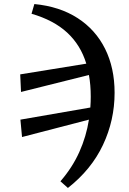

<svg xmlns="http://www.w3.org/2000/svg" viewBox="-20 -748 640 950"><path d="M279 149Q338 81 372.5 4Q407 -73 420 -156L89 -70L81 -156L427 -216Q428 -230 428.5 -243.5Q429 -257 429 -270Q429 -328 420 -377L84 -293L80 -380L407 -433Q379 -525 312.5 -586.5Q246 -648 136 -680L150 -728Q275 -716 364 -658.5Q453 -601 500 -506.5Q547 -412 547 -289Q547 -153 489.5 -31Q432 91 316 182Z"/></svg>

Font: Source Serif 4 SmText Semibold
Style: Italic
Weight: 600
Italic angle: -12°
Designer: Frank Grießhammer
Foundry: Adobe
Version: Version 4.005;hotconv 1.1.0;makeotfexe 2.6.0